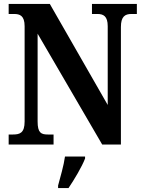

<svg xmlns="http://www.w3.org/2000/svg" viewBox="-20 -734 728 975"><path d="M24 0H252V-51H223C189 -51 171 -59 171 -117V-563L499 0H594V-597C594 -650 615 -663 647 -663H675V-714H447V-663H475C505 -663 527 -652 527 -601V-201L233 -714H24V-663H52C80 -663 105 -655 105 -601V-117C105 -59 81 -51 46 -51H24ZM275 208V221H328C357 178 396 113 412 71V61H310C304 106 286 167 275 208Z"/></svg>

Font: Noto Serif Ethiopic Condensed
Style: Bold
Weight: 700
Width: 3
Designer: Monotype Design Team
Foundry: Monotype Imaging Inc.
Version: Version 2.102